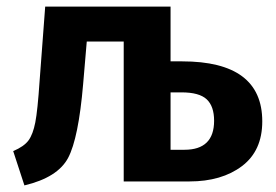

<svg xmlns="http://www.w3.org/2000/svg" viewBox="-20 -550 836 582"><path d="M532 -364Q775 -364 775 -182Q775 -93 713.5 -46.5Q652 0 554 0H355V-424H243L232 -295Q218 -131 186.5 -71.5Q155 -12 54 12L20 -92Q53 -106 66.5 -124.5Q80 -143 87 -179Q94 -215 100 -304L117 -530H497V-364ZM539 -96Q629 -96 629 -184Q629 -228 606.5 -249Q584 -270 530 -270H497V-96Z"/></svg>

Font: Fira Sans SemiBold
Style: Regular
Weight: 600
Designer: bBox Type GmbH & Carrois Corporate GbR & Edenspiekermann AG
Foundry: bBox Type GmbH & Carrois Corporate GbR & Edenspiekermann AG
Version: Version 4.301;PS 004.301;hotconv 1.0.88;makeotf.lib2.5.64775